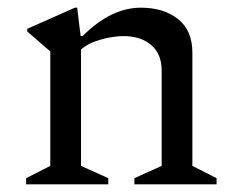

<svg xmlns="http://www.w3.org/2000/svg" viewBox="-20 -480 622 500"><path d="M48 0V-16L111 -48V-346L51 -398V-405L175 -460H181L190 -386H195Q269 -460 347 -460Q406 -460 443.5 -430.5Q481 -401 481 -343V-48L544 -16V0H330V-16L401 -48V-296Q401 -340 373.5 -363Q346 -386 302 -386Q275 -386 242.5 -377Q210 -368 191 -351V-48L262 -16V0Z"/></svg>

Font: Spectral
Style: Regular
Weight: 400
Designer: Jean-Baptiste Levee
Foundry: Production Type
Version: Version 1.002